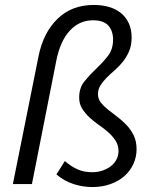

<svg xmlns="http://www.w3.org/2000/svg" viewBox="-20 -744 640 776"><path d="M353 12Q315 12 277.5 0Q240 -12 208 -39L242 -93Q268 -71 293.5 -59.5Q319 -48 353 -48Q375 -48 394 -54.5Q413 -61 427.5 -72Q442 -83 450.5 -99Q459 -115 459 -133Q459 -157 447 -175.5Q435 -194 417.5 -209.5Q400 -225 379.5 -239Q359 -253 341.5 -269.5Q324 -286 312 -305Q300 -324 300 -350Q300 -389 321.5 -415.5Q343 -442 368.5 -466Q394 -490 415.5 -517Q437 -544 437 -584Q437 -619 418 -640.5Q399 -662 356 -662Q301 -662 262.5 -620.5Q224 -579 208 -501L109 0H32L136 -518Q155 -612 212.5 -668Q270 -724 359 -724Q392 -724 420 -716Q448 -708 468.5 -691.5Q489 -675 500.5 -650Q512 -625 512 -592Q512 -561 502 -537.5Q492 -514 477 -495Q462 -476 444 -460.5Q426 -445 411 -430Q396 -415 386 -399Q376 -383 376 -363Q376 -344 387.5 -329.5Q399 -315 416.5 -301Q434 -287 454 -272Q474 -257 491.5 -238.5Q509 -220 520.5 -196.5Q532 -173 532 -141Q532 -109 519 -81Q506 -53 483 -32.5Q460 -12 426.5 0Q393 12 353 12Z"/></svg>

Font: Source Code Pro
Style: Italic
Weight: 400
Italic angle: -11°
Monospace: yes
Designer: Paul D. Hunt, Teo Tuominen
Foundry: Adobe Systems Incorporated
Version: Version 1.050;PS 1.000;hotconv 16.6.51;makeotf.lib2.5.65220